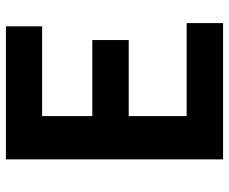

<svg xmlns="http://www.w3.org/2000/svg" viewBox="-83 -698 781 655"><g transform="rotate(-90 307.5 -370.5)"><path d="M91.3 0V-740.8H545.2V-617.3H239V-446.1H498.4V-321.9H239V-124.3H556.2V0Z"/></g></svg>

Font: Noto Sans SC Thin
Style: Regular
Weight: 100
Designer: Ryoko NISHIZUKA 西塚涼子 (kana, bopomofo & ideographs); Paul D. Hunt (Latin, Greek & Cyrillic); Sandoll Communications 산돌커뮤니
Foundry: Adobe
Version: Version 2.004-H2;hotconv 1.0.118;makeotfexe 2.5.65603